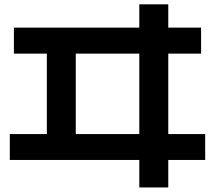

<svg xmlns="http://www.w3.org/2000/svg" viewBox="-20 -790 978 873"><path d="M613.4 -62.7H24.6V-180.4H193V-546.2H43.2V-664.4H613.4V-770.3H745.1V-664.4H894.3V-546.2H745.1V-180.4H912.9V-62.7H745.1V62.3H613.4ZM613.4 -180.4V-546.2H324.5V-180.4Z"/></svg>

Font: WEMIX Pretendard Variable
Style: Regular
Weight: 400
Designer: Base glyphs from Inter by Rasmus Andersson; Hangeul glyphs from Noto Sans CJK(Source Han Sans) by Jang Soo-young and Kan
Foundry: Kil Hyung-jin
Version: Version 1.000;Glyphs 3.2 (3208)